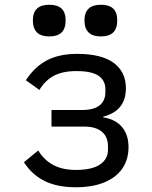

<svg xmlns="http://www.w3.org/2000/svg" viewBox="-20 -777 640 809"><path d="M81 -93.5 141 -143Q165.5 -102.5 204.5 -81.8Q243.5 -61 299.5 -61Q368 -61 401.5 -84Q435 -107 435 -145.5V-160.5Q435 -200.5 409.2 -222Q383.5 -243.5 336 -243.5H197V-313.5H326Q374.5 -313.5 399.2 -332.8Q424 -352 424 -389V-401Q424 -438 395.2 -457.8Q366.5 -477.5 301.5 -477.5Q244 -477.5 207 -457.8Q170 -438 146 -398L89 -439Q126.5 -496 178 -523Q229.5 -550 305.5 -550Q407 -550 458.8 -512.2Q510.5 -474.5 510.5 -405Q510.5 -310 415 -285.5V-282.5Q466.5 -274.5 494 -241.8Q521.5 -209 521.5 -157.5Q521.5 -105 495.5 -67Q469.5 -29 419.5 -8.5Q369.5 12 299.5 12Q221 12 167.8 -14.5Q114.5 -41 81 -93.5ZM118.5 -691Q118.5 -757 187.5 -757Q222.5 -757 239.5 -740.8Q256.5 -724.5 256.5 -691Q256.5 -657 239.5 -640.2Q222.5 -623.5 187.5 -623.5Q118.5 -623.5 118.5 -691ZM336 -691Q336 -757 405 -757Q440 -757 457 -740.8Q474 -724.5 474 -691Q474 -657 457 -640.2Q440 -623.5 405 -623.5Q336 -623.5 336 -691Z"/></svg>

Font: JuliaMono
Style: Regular
Weight: 400
Monospace: yes
Designer: cormullion
Foundry: corm
Version: Version 0.055; ttfautohint (v1.8.4)